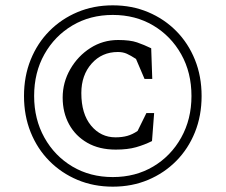

<svg xmlns="http://www.w3.org/2000/svg" viewBox="-20 -690 846 720"><path d="M403 10Q331 10 270.5 -15.5Q210 -41 165 -86.5Q120 -132 95 -194Q70 -256 70 -330Q70 -404 95 -466Q120 -528 165 -573.5Q210 -619 270.5 -644.5Q331 -670 403 -670Q475 -670 535.5 -644.5Q596 -619 641 -573.5Q686 -528 711 -466Q736 -404 736 -330Q736 -256 711 -194Q686 -132 641 -86.5Q596 -41 535.5 -15.5Q475 10 403 10ZM403 -26Q488 -26 554.5 -65.5Q621 -105 659.5 -174Q698 -243 698 -330Q698 -418 659.5 -486.5Q621 -555 554.5 -594.5Q488 -634 403 -634Q318 -634 251.5 -594.5Q185 -555 146.5 -486.5Q108 -418 108 -330Q108 -243 146.5 -174Q185 -105 251.5 -65.5Q318 -26 403 -26ZM414 -129Q352 -129 307.5 -154.5Q263 -180 239 -224Q215 -268 215 -324Q215 -381 243.5 -430.5Q272 -480 319 -510Q366 -540 423 -540Q468 -540 494 -531Q520 -522 547 -509L551 -394H522L490 -469Q470 -482 455.5 -488.5Q441 -495 422 -495Q362 -495 323.5 -451.5Q285 -408 285 -341Q285 -263 321.5 -219Q358 -175 413 -175Q438 -175 457.5 -180.5Q477 -186 496 -199L529 -266H558L550 -161Q522 -147 490.5 -138Q459 -129 414 -129Z"/></svg>

Font: Spectral
Style: Regular
Weight: 400
Designer: Jean-Baptiste Levee
Foundry: Production Type
Version: Version 2.001